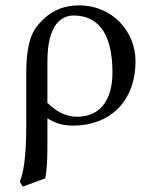

<svg xmlns="http://www.w3.org/2000/svg" viewBox="-20 -459 565 717"><path d="M149 207C157 167 157 119 157 61V-17C185 0 211 10 254 10C388 10 486 -78 486 -231C486 -345 396 -439 276 -439C229 -439 180 -426 138 -383C111 -356 78 -322 78 -184V10C78 134 67 186 54 220L65 238ZM400 -189C400 -82 351 -23 268 -23C223 -23 188 -45 157 -75V-228C157 -374 213 -401 256 -401C336 -401 400 -347 400 -189Z"/></svg>

Font: Libertinus Serif
Style: Regular
Weight: 400
Designer: Philipp H. Poll
Foundry: Khaled Hosny
Version: Version 6.2